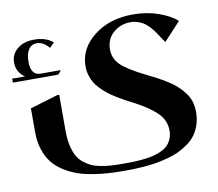

<svg xmlns="http://www.w3.org/2000/svg" viewBox="-97 -570 1032 909"><g transform="rotate(-10 419.0 -115.0)"><path d="M188 -162.1V13.2Q188 50.8 194.6 80.8Q201.2 110.8 212.2 131.6Q223.1 152.3 241 167Q258.8 181.6 277.6 190.4Q296.4 199.2 322.8 204.1Q349.1 209 372.8 210.4Q396.5 211.9 428.2 211.9Q456.5 211.9 476.3 211.4Q496.1 210.9 523.7 208.3Q551.3 205.6 570.3 201.2Q589.4 196.8 610.1 188Q630.9 179.2 643.6 167.2Q656.2 155.3 664.6 137Q672.9 118.7 672.9 95.2Q672.9 70.3 663.8 49.1Q654.8 27.8 635.5 9Q616.2 -9.8 592.3 -25.9Q568.4 -42 533.2 -61Q506.8 -74.2 489 -84Q471.2 -93.8 448.5 -107.9Q425.8 -122.1 410.6 -134.3Q395.5 -146.5 379.9 -162.6Q364.3 -178.7 355 -194.8Q345.7 -210.9 339.8 -231Q334 -251 334 -272.9Q334 -357.4 408.4 -416.7Q482.9 -476.1 597.2 -476.1Q664.1 -476.1 719.7 -456.3Q775.4 -436.5 807.1 -408.2L726.1 -320.8Q720.2 -328.6 709.5 -345.2Q698.7 -361.8 691.4 -372.8Q684.1 -383.8 671.1 -398.2Q658.2 -412.6 646 -421.1Q633.8 -429.7 616.2 -435.8Q598.6 -441.9 579.1 -441.9Q531.7 -441.9 496.8 -411.6Q461.9 -381.3 461.9 -331.1Q461.9 -287.1 494.1 -256.1Q526.4 -225.1 606 -186Q637.7 -170.4 658.4 -159.4Q679.2 -148.4 705.8 -131.8Q732.4 -115.2 749.3 -99.6Q766.1 -84 781.7 -64Q797.4 -43.9 804.7 -20.5Q812 2.9 812 29.8Q812 63.5 802.5 91.8Q793 120.1 777.6 140.6Q762.2 161.1 738.5 177.7Q714.8 194.3 691.2 205.1Q667.5 215.8 636.7 223.9Q606 231.9 580.6 236.1Q555.2 240.2 524.2 242.7Q493.2 245.1 472.9 245.6Q452.6 246.1 428.2 246.1Q387.7 246.1 353.3 243.9Q318.8 241.7 278.3 235.1Q237.8 228.5 205.8 217.3Q173.8 206.1 142.8 186.5Q111.8 167 91.1 141.1Q70.3 115.2 57.6 77.1Q44.9 39.1 44.9 -7.8V-122.1L178.2 -162.1ZM-18.1 -275.9H43.9Q3.9 -302.7 3.9 -349.1Q3.9 -388.2 34.7 -414.1Q65.4 -439.9 115.2 -439.9Q172.4 -439.9 206.1 -411.1L184.1 -388.2Q156.7 -420.9 126 -420.9Q99.1 -420.9 85.4 -399.2Q71.8 -377.4 71.8 -341.8Q71.8 -275.9 119.1 -275.9H212.9L213.9 -272L200.2 -256.8H-18.1Z"/></g></svg>

Font: Laureen pro
Style: Bold
Weight: 700
Designer: Ahmed zaza
Foundry: zazatype
Version: Version 1.000